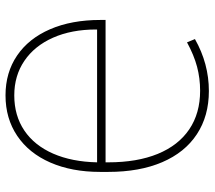

<svg xmlns="http://www.w3.org/2000/svg" viewBox="-60 -696 767 686"><g transform="rotate(90 323.0 -353.5)"><path d="M51.8 -329.1V-347.7H560.5V-357.4Q560.5 -460.4 530.3 -534.2Q500 -607.9 442.6 -646.7Q385.3 -685.5 304.7 -685.5Q260.3 -685.5 219 -674.6Q177.7 -663.6 131.8 -638.7L120.1 -667Q208 -716.8 305.7 -716.8Q395 -716.8 460.2 -673.8Q525.4 -630.9 560.1 -549.8Q594.7 -468.8 594.7 -357.4V-328.1Q594.7 -227.1 561.3 -150.4Q527.8 -73.7 465.8 -32Q403.8 9.8 321.3 9.8Q239.7 9.8 179 -31.5Q118.2 -72.8 85 -149.4Q51.8 -226.1 51.8 -329.1ZM321.3 -21.5Q393.6 -21.5 446.8 -57.4Q500 -93.3 529.3 -160.2Q558.6 -227.1 560.5 -317.4H85.9V-313.5Q85.9 -226.1 115.2 -159.9Q144.5 -93.8 197.8 -57.6Q251 -21.5 321.3 -21.5Z"/></g></svg>

Font: Pretendard Std Thin
Style: Regular
Weight: 100
Designer: Base glyphs from Inter by Rasmus Andersson; Hangeul glyphs from Noto Sans CJK(Source Han Sans) by Jang Soo-young and Kan
Foundry: Kil Hyung-jin
Version: Version 1.309